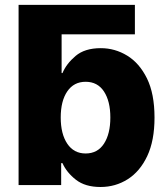

<svg xmlns="http://www.w3.org/2000/svg" viewBox="-20 -747 680 775"><path d="M524.5 -727.3V-608.3H228.7V-452.1H232.2Q247.9 -489.7 285 -521.1Q322.1 -552.6 386.7 -552.6Q443.9 -552.6 493.3 -522.5Q542.6 -492.5 573.2 -430.6Q603.7 -368.6 603.7 -272.4Q603.7 -179.3 574.4 -117.2Q545.1 -55 495.6 -23.6Q446 7.8 385.7 7.8Q323.9 7.8 286.4 -21.5Q248.9 -50.8 232.2 -88.4H226.9V0H55V-727.3ZM225.1 -272.7Q225.1 -206.3 251.6 -166.9Q278.1 -127.5 325.6 -127.5Q373.9 -127.5 399.7 -167.1Q425.4 -206.7 425.4 -272.7Q425.4 -338.4 399.7 -377.7Q373.9 -416.9 325.6 -416.9Q278.1 -416.9 251.6 -378.2Q225.1 -339.5 225.1 -272.7Z"/></svg>

Font: Inter UI Extra Bold
Style: Regular
Weight: 800
Designer: Rasmus Andersson
Foundry: rsms
Version: 3.2;8d6f07862